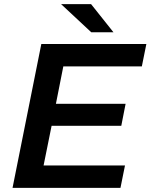

<svg xmlns="http://www.w3.org/2000/svg" viewBox="-20 -914 732 934"><path d="M192 -109H588L566 0H41L181 -700H692L670 -591H288L252 -409H591L570 -302H231ZM424 -757 277 -894H423L532 -757Z"/></svg>

Font: Montserrat SemiBold
Style: Italic
Weight: 600
Italic angle: -11.3°
Designer: Julieta Ulanovsky
Foundry: Julieta Ulanovsky
Version: Version 9.000; ttfautohint (v1.8.4.7-5d5b)